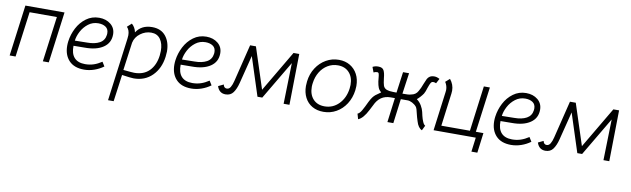

<svg xmlns="http://www.w3.org/2000/svg" viewBox="-45 -1053 6087 1851"><g transform="rotate(10 2998.5 -127.5)"><path d="M408 0H350L409 -444H142L83 0H25L91 -500H474Z M555 -189Q555 -211 558 -233Q567 -301 599.5 -364Q632 -427 687 -467.5Q742 -508 813 -508Q881 -508 926.5 -471Q972 -434 972 -372Q972 -289 905 -244Q838 -199 723 -200L615 -199Q613 -123 648.5 -83.5Q684 -44 755 -44Q800 -44 839 -57Q878 -70 917 -96L943 -54Q902 -24 853 -7Q804 10 754 10Q657 10 606 -44.5Q555 -99 555 -189ZM914 -358Q915 -363 915 -374Q915 -415 886.5 -434.5Q858 -454 814 -454Q759 -454 716.5 -421.5Q674 -389 649 -341.5Q624 -294 619 -250L740 -252Q814 -252 860.5 -277.5Q907 -303 914 -358Z M1512 -300Q1512 -283 1508 -249Q1493 -133 1421.5 -61.5Q1350 10 1240 10Q1213 10 1125 -3L1089 260H1034L1115 -354Q1118 -374 1118 -390Q1118 -441 1090 -469L1132 -507Q1147 -495 1159.5 -474Q1172 -453 1176 -429Q1227 -508 1331 -508Q1419 -508 1465.5 -450Q1512 -392 1512 -300ZM1450 -250Q1453 -274 1453 -296Q1453 -367 1422 -410.5Q1391 -454 1332 -454Q1275 -454 1226.5 -418Q1178 -382 1166 -326L1129 -53Q1217 -44 1237 -44Q1329 -44 1383.5 -99.5Q1438 -155 1450 -250Z M1604 -189Q1604 -211 1607 -233Q1616 -301 1648.5 -364Q1681 -427 1736 -467.5Q1791 -508 1862 -508Q1930 -508 1975.5 -471Q2021 -434 2021 -372Q2021 -289 1954 -244Q1887 -199 1772 -200L1664 -199Q1662 -123 1697.5 -83.5Q1733 -44 1804 -44Q1849 -44 1888 -57Q1927 -70 1966 -96L1992 -54Q1951 -24 1902 -7Q1853 10 1803 10Q1706 10 1655 -44.5Q1604 -99 1604 -189ZM1963 -358Q1964 -363 1964 -374Q1964 -415 1935.5 -434.5Q1907 -454 1863 -454Q1808 -454 1765.5 -421.5Q1723 -389 1698 -341.5Q1673 -294 1668 -250L1789 -252Q1863 -252 1909.5 -277.5Q1956 -303 1963 -358Z M2055 -58 2107 -83Q2107 -82 2109.5 -73Q2112 -64 2120 -56.5Q2128 -49 2142 -49Q2164 -49 2178 -72.5Q2192 -96 2201 -133L2291 -499H2348L2479 -97L2716 -499H2772L2764 0H2707L2717 -400L2494 -23H2447L2325 -400L2255 -123Q2240 -64 2214 -28Q2188 8 2139 8Q2107 8 2086 -9Q2065 -26 2055 -58Z M2889 -207Q2889 -228 2892 -252Q2901 -327 2939 -385.5Q2977 -444 3034.5 -477Q3092 -510 3160 -510Q3222 -510 3269 -482Q3316 -454 3342 -404.5Q3368 -355 3368 -290Q3368 -270 3365 -247Q3355 -172 3317.5 -113.5Q3280 -55 3222.5 -22.5Q3165 10 3097 10Q3034 10 2987 -17Q2940 -44 2914.5 -93.5Q2889 -143 2889 -207ZM3308 -253Q3311 -273 3311 -291Q3311 -366 3270 -411Q3229 -456 3159 -456Q3105 -456 3060 -429Q3015 -402 2986 -354.5Q2957 -307 2949 -246Q2946 -227 2946 -208Q2946 -133 2987 -88.5Q3028 -44 3099 -44Q3180 -44 3237.5 -102Q3295 -160 3308 -253Z M3713 -240Q3659 -240 3621 -214Q3583 -188 3559 -135Q3555 -128 3533 -84.5Q3511 -41 3487.5 -14Q3464 13 3440 22L3425 -30Q3445 -37 3465 -72Q3485 -107 3509 -159Q3525 -191 3537.5 -207.5Q3550 -224 3563.5 -235Q3577 -246 3614 -271Q3593 -289 3584 -310.5Q3575 -332 3569 -370Q3567 -382 3565 -408Q3563 -434 3559 -445.5Q3555 -457 3542 -457Q3527 -457 3508 -448L3489 -499Q3513 -512 3544 -512Q3585 -512 3598.5 -486.5Q3612 -461 3616 -413Q3622 -362 3629 -341Q3636 -320 3655 -309Q3664 -304 3676 -301.5Q3688 -299 3693 -298Q3722 -295 3760 -295L3788 -500H3847L3818 -295Q3851 -295 3869.5 -296Q3888 -297 3904 -302Q3948 -310 3968 -348Q3985 -375 4004 -427Q4016 -458 4024.5 -474.5Q4033 -491 4049.5 -501.5Q4066 -512 4094 -512Q4117 -512 4145 -497L4120 -450Q4106 -457 4091 -457Q4076 -457 4067.5 -442.5Q4059 -428 4047 -393Q4035 -352 4023 -332Q4011 -314 3994 -295.5Q3977 -277 3964 -267Q3994 -245 4012 -213.5Q4030 -182 4036 -155Q4037 -149 4044.5 -117.5Q4052 -86 4063.5 -60Q4075 -34 4088 -29L4064 20Q4026 4 4008 -58Q4002 -73 3997 -94Q3992 -115 3989 -125Q3978 -178 3967 -193Q3950 -214 3924.5 -227Q3899 -240 3880 -240H3812L3781 0H3723L3754 -240Z M4175 0 4225 -382Q4227 -396 4227 -403Q4227 -444 4204 -479L4245 -515Q4285 -466 4285 -406Q4285 -398 4283 -378L4241 -56H4521L4579 -500H4638L4579 -56H4653L4628 140H4570L4588 0Z M4735 -189Q4735 -211 4738 -233Q4747 -301 4779.5 -364Q4812 -427 4867 -467.5Q4922 -508 4993 -508Q5061 -508 5106.5 -471Q5152 -434 5152 -372Q5152 -289 5085 -244Q5018 -199 4903 -200L4795 -199Q4793 -123 4828.5 -83.5Q4864 -44 4935 -44Q4980 -44 5019 -57Q5058 -70 5097 -96L5123 -54Q5082 -24 5033 -7Q4984 10 4934 10Q4837 10 4786 -44.5Q4735 -99 4735 -189ZM5094 -358Q5095 -363 5095 -374Q5095 -415 5066.5 -434.5Q5038 -454 4994 -454Q4939 -454 4896.5 -421.5Q4854 -389 4829 -341.5Q4804 -294 4799 -250L4920 -252Q4994 -252 5040.5 -277.5Q5087 -303 5094 -358Z M5186 -58 5238 -83Q5238 -82 5240.5 -73Q5243 -64 5251 -56.5Q5259 -49 5273 -49Q5295 -49 5309 -72.5Q5323 -96 5332 -133L5422 -499H5479L5610 -97L5847 -499H5903L5895 0H5838L5848 -400L5625 -23H5578L5456 -400L5386 -123Q5371 -64 5345 -28Q5319 8 5270 8Q5238 8 5217 -9Q5196 -26 5186 -58Z"/></g></svg>

Font: Bellota
Style: Italic
Weight: 400
Italic angle: -7.5°
Designer: Kemie Guaida
Foundry: Kemie Guaida
Version: Version 4.001